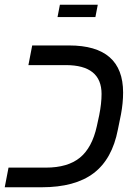

<svg xmlns="http://www.w3.org/2000/svg" viewBox="-31 -791 576 811"><path d="M145 0H-11L5 -83H163Q255 -83 306.5 -125Q358 -167 378 -258L388 -304Q398 -354 398 -394Q398 -516 247 -516H89L105 -599H261Q489 -599 489 -400Q489 -356 480 -308L467 -244Q443 -119 364.5 -59.5Q286 0 145 0ZM212 -719 222 -771H382L372 -719Z"/></svg>

Font: Libra Sans
Style: Italic
Weight: 400
Italic angle: -12°
Foundry: Context Ltd
Version: Version 1.002